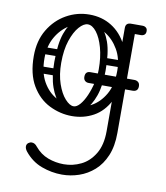

<svg xmlns="http://www.w3.org/2000/svg" viewBox="-89 -583 838 967"><g transform="rotate(10 330.0 -100.0)"><path d="M293 309Q240 309 188.5 290Q137 271 100 225Q90 212 90 200Q90 189 99 182Q107 176 116 176Q132 176 144 192Q173 227 212 241.5Q251 256 293 256Q339 256 381 235.5Q423 215 450 170Q477 125 477 54V-474Q477 -500 505 -500Q532 -500 532 -474V54Q532 122 511.5 170.5Q491 219 456.5 249.5Q422 280 379.5 294.5Q337 309 293 309ZM291 10Q231 10 175.5 -17.5Q120 -45 85 -104Q50 -163 50 -255Q50 -333 84 -390Q118 -447 173 -478Q228 -509 291 -509Q355 -509 404.5 -478Q454 -447 483 -390Q512 -333 512 -255Q512 -163 481.5 -104Q451 -45 401 -17.5Q351 10 291 10ZM291 -40Q337 -40 379.5 -63Q422 -86 449.5 -133.5Q477 -181 477 -254Q477 -316 450.5 -362Q424 -408 382 -433.5Q340 -459 291 -459Q243 -459 200.5 -433.5Q158 -408 131.5 -362Q105 -316 105 -254Q105 -181 132 -133.5Q159 -86 202 -63Q245 -40 291 -40ZM478 -476Q478 -481 481 -486Q484 -491 488 -495Q490 -497 495.5 -498.5Q501 -500 512 -500H563Q575 -500 582 -493Q588 -488 588 -476Q588 -465 582 -459Q575 -452 563 -452H512Q491 -452 487 -459Q480 -463 478 -476ZM385 -193Q387 -210 402 -210L496 -211Q514 -209 514 -193Q514 -174 498 -176L403 -175Q396 -175 390.5 -179.5Q385 -184 385 -193ZM392 -291Q394 -308 409 -308L503 -309Q521 -307 521 -291Q521 -272 505 -274L410 -273Q403 -273 397.5 -277.5Q392 -282 392 -291ZM59 -193Q61 -212 76 -210L170 -211Q188 -209 188 -193Q188 -174 172 -176L77 -175Q70 -175 64.5 -179.5Q59 -184 59 -193ZM59 -291Q61 -310 76 -308L170 -309Q188 -307 188 -291Q188 -272 172 -274L77 -273Q70 -273 64.5 -277.5Q59 -282 59 -291ZM288 -6Q254 -8 224 -35.5Q194 -63 175.5 -115.5Q157 -168 157 -244Q157 -337 175.5 -389.5Q194 -442 224 -463.5Q254 -485 288 -485L291 -459Q270 -459 247 -433Q224 -407 208 -359.5Q192 -312 192 -245Q192 -185 208 -138.5Q224 -92 247.5 -66Q271 -40 291 -40ZM288 -6 291 -40Q307 -40 323.5 -59Q340 -78 353.5 -109Q367 -140 375.5 -176Q384 -212 384 -245Q384 -307 370.5 -355.5Q357 -404 335.5 -431.5Q314 -459 291 -459L288 -485Q322 -485 352 -463.5Q382 -442 400.5 -389.5Q419 -337 419 -244Q419 -168 400.5 -115.5Q382 -63 352 -35.5Q322 -8 288 -6ZM598 -196Q598 -169 570 -169Q516 -169 486 -169Q456 -169 442 -169Q428 -169 421.5 -169Q415 -169 409 -169Q403 -169 389 -169Q375 -169 345 -169Q334 -169 326.5 -176Q319 -183 319 -196Q319 -224 345 -224H570Q582 -224 590 -217Q598 -210 598 -196Z"/></g></svg>

Font: Nsibidi Libre Uzo
Style: Regular
Weight: 400
Designer: Oluwaseun Badejo
Version: Version 1.021